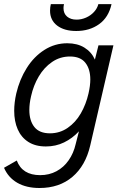

<svg xmlns="http://www.w3.org/2000/svg" viewBox="-30 -710 604 941"><path d="M163.6 211.4Q99.1 211.4 54.7 185.8Q10.3 160.2 -10.3 112.3L52.2 76.7Q79.1 148.4 167 148.4Q210.9 148.4 246.8 129.2Q282.7 109.9 306.6 75.4Q330.6 41 340.8 -3.4L356.9 -66.4Q324.7 -31.7 283.9 -12Q243.2 7.8 194.8 7.8Q143.6 7.8 108.9 -14.4Q74.2 -36.6 56.9 -75.9Q39.6 -115.2 39.6 -167Q39.6 -207.5 49.8 -252Q65.9 -320.8 101.1 -376.7Q136.2 -432.6 187.5 -465.3Q238.8 -498 299.8 -498Q349.1 -498 383.8 -476.6Q418.5 -455.1 435.1 -418L452.6 -487.8H525.9L412.1 3.4Q389.2 102.1 325 156.7Q260.7 211.4 163.6 211.4ZM403.8 -252Q412.6 -290.5 412.6 -320.3Q412.6 -371.6 388.4 -402.3Q364.3 -433.1 313 -433.1Q264.2 -433.1 225.1 -406.2Q186 -379.4 159.9 -335.2Q133.8 -291 122.1 -237.8Q113.8 -202.1 113.8 -170.9Q113.8 -118.7 138.4 -87.6Q163.1 -56.6 214.8 -56.6Q263.2 -56.6 302 -83.5Q340.8 -110.4 366.2 -154.5Q391.6 -198.7 403.8 -252ZM215.3 -657.7Q215.3 -674.8 219.2 -689.9H283.7Q281.2 -678.7 281.2 -670.4Q281.2 -643.6 298.8 -628.7Q316.4 -613.8 345.2 -613.8Q369.1 -613.8 391.8 -623.8Q414.6 -633.8 430.7 -651.4Q446.8 -668.9 452.1 -689.9H516.6Q502.4 -625 455.8 -591.6Q409.2 -558.1 343.8 -558.1Q284.7 -558.1 250 -584.7Q215.3 -611.3 215.3 -657.7Z"/></svg>

Font: Acari Sans
Style: Italic
Weight: 400
Italic angle: -13°
Designer: Alfredo Marco Pradil and Stefan Peev
Foundry: Hanken Design Co.
Version: Version 1.045;January 11, 2019;FontCreator 11.5.0.2425 64-bi